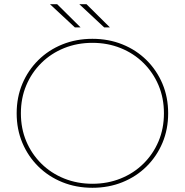

<svg xmlns="http://www.w3.org/2000/svg" viewBox="-20 -887 876 910"><path d="M418 3Q341 3 275.5 -23.5Q210 -50 161.5 -98Q113 -146 86 -210Q59 -274 59 -350Q59 -426 86 -490Q113 -554 161.5 -602Q210 -650 275.5 -676.5Q341 -703 418 -703Q495 -703 560.5 -676.5Q626 -650 674.5 -602Q723 -554 750 -490Q777 -426 777 -350Q777 -274 750 -210Q723 -146 674.5 -98Q626 -50 560.5 -23.5Q495 3 418 3ZM418 -16Q490 -16 552 -41Q614 -66 660 -111.5Q706 -157 731.5 -217.5Q757 -278 757 -350Q757 -422 731.5 -482.5Q706 -543 660 -588.5Q614 -634 552 -659Q490 -684 418 -684Q346 -684 284 -659Q222 -634 176 -588.5Q130 -543 104.5 -482.5Q79 -422 79 -350Q79 -278 104.5 -217.5Q130 -157 176 -111.5Q222 -66 284 -41Q346 -16 418 -16ZM474 -757 356 -867H390L501 -757ZM335 -757 217 -867H251L362 -757Z"/></svg>

Font: Montserrat Thin Thin
Style: Regular
Weight: 250
Version: Version 9.000